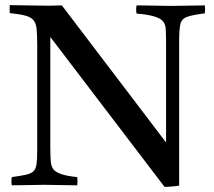

<svg xmlns="http://www.w3.org/2000/svg" viewBox="-20 -721 833 748"><path d="M621 7 176 -577V-149Q176 -111 178 -90.5Q180 -70 190 -59Q200 -49 221 -42Q242 -35 281 -31Q283 -15 281 1Q251 1 214.5 0Q178 -1 153 -1Q128 -1 91.5 0Q55 1 26 1Q23 -14 26 -31Q62 -36 82 -40.5Q102 -45 111 -54.5Q120 -64 122.5 -83Q125 -102 125 -136V-546Q125 -586 122.5 -609Q120 -632 109.5 -643.5Q99 -655 77.5 -660.5Q56 -666 18 -670Q17 -685 18 -701Q49 -701 84 -700Q119 -699 154 -699Q159 -699 181.5 -699Q204 -699 221 -700L627 -166V-550Q627 -588 625.5 -609Q624 -630 613 -640Q592 -662 512 -668Q509 -685 512 -700Q531 -700 557.5 -699.5Q584 -699 609 -698.5Q634 -698 650 -698Q675 -698 712 -699Q749 -700 778 -700Q780 -685 778 -669Q730 -663 709 -655.5Q688 -648 683 -628Q678 -608 678 -563V2Q668 4 651 5.5Q634 7 621 7Z"/></svg>

Font: Castoro
Style: Regular
Weight: 400
Designer: John Hudson
Foundry: Tiro Typeworks Ltd.
Version: Version 2.04